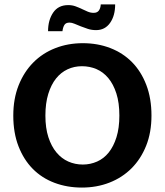

<svg xmlns="http://www.w3.org/2000/svg" viewBox="-20 -836 744 867"><path d="M354 -641Q421 -641 478 -619Q535 -597 576 -555.5Q617 -514 640.5 -453Q664 -392 664 -314Q664 -238 640 -178Q616 -118 574 -76Q532 -34 474.5 -11.5Q417 11 350 11Q283 11 226 -10.5Q169 -32 128 -73.5Q87 -115 63.5 -175.5Q40 -236 40 -314Q40 -390 64 -450.5Q88 -511 130 -553.5Q172 -596 229.5 -618.5Q287 -641 354 -641ZM185 -314Q185 -258 198.5 -216.5Q212 -175 235 -147.5Q258 -120 288.5 -106.5Q319 -93 354 -93Q388 -93 418.5 -106.5Q449 -120 471 -147.5Q493 -175 506 -216.5Q519 -258 519 -314Q519 -372 505.5 -414Q492 -456 469 -483.5Q446 -511 415.5 -524Q385 -537 350 -537Q315 -537 285 -523Q255 -509 233 -481.5Q211 -454 198 -412Q185 -370 185 -314ZM197 -695Q197 -745 220 -779Q243 -813 288 -813Q306 -813 321 -807.5Q336 -802 349.5 -795.5Q363 -789 376 -783.5Q389 -778 403 -778Q419 -778 426.5 -788.5Q434 -799 435 -816H500Q500 -765 477 -732.5Q454 -700 414 -700Q394 -700 377 -705.5Q360 -711 345 -717Q330 -723 317 -728.5Q304 -734 294 -734Q277 -734 270.5 -723Q264 -712 262 -695Z"/></svg>

Font: Mukta Mahee
Style: Bold
Weight: 700
Designer: Shuchita Grover, Noopur Datye, Girish Dalvi, Yashodeep Gholap
Foundry: Ek Type
Version: Version 2.538;PS 1.000;hotconv 16.6.51;makeotf.lib2.5.65220;